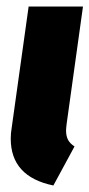

<svg xmlns="http://www.w3.org/2000/svg" viewBox="-20 -553 275 590"><path d="M185 -174Q183 -158 183 -152Q183 -135 189 -123.5Q195 -112 209 -103L144 17Q13 -10 13 -127Q13 -143 16 -161L68 -533H235Z"/></svg>

Font: Fira Sans Extra Condensed ExtraBold
Style: Italic
Weight: 800
Width: 3
Italic angle: -8°
Designer: Carrois Corporate & Edenspiekermann AG
Foundry: Carrois Corporate GbR & Edenspiekermann AG
Version: Version 4.203